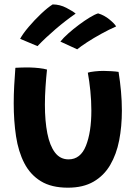

<svg xmlns="http://www.w3.org/2000/svg" viewBox="-20 -821 629 868"><path d="M377 -492.5Q387.5 -496 407.8 -498.2Q428 -500.5 448 -500.5Q464 -500.5 483.8 -499.2Q503.5 -498 516 -496Q523 -452.5 527 -408.2Q531 -364 531 -321Q531 -249.5 518.8 -186.5Q506.5 -123.5 478.2 -75.2Q450 -27 403 0.2Q356 27.5 287 27.5Q212.5 27.5 164.8 -1.8Q117 -31 90 -83.2Q63 -135.5 52.5 -204.8Q42 -274 42 -354Q42 -393 44.2 -433.8Q46.5 -474.5 49.5 -514.5Q61 -515.5 79.8 -515.8Q98.5 -516 114 -516Q136 -515.5 157.8 -513Q179.5 -510.5 192.5 -506.5Q188.5 -469 185.8 -428.2Q183 -387.5 183 -347.5Q183 -274 194 -218.2Q205 -162.5 228.5 -131.5Q252 -100.5 290 -100.5Q344 -100.5 368.5 -162Q393 -223.5 393 -321Q393 -365 388.5 -409.8Q384 -454.5 377 -492.5ZM218 -801Q250.5 -801 280.2 -785.5Q310 -770 322 -759.5Q276.5 -728 231.8 -689.8Q187 -651.5 149.5 -612.5L71 -645.5Q83 -668 109.2 -699Q135.5 -730 165.2 -758.2Q195 -786.5 218 -801ZM423.5 -760.5Q451 -752.5 474.8 -733Q498.5 -713.5 505 -701.5Q473 -687.5 438 -668.2Q403 -649 373.5 -629.8Q344 -610.5 329 -598L253 -633Q266.5 -650 289 -670Q311.5 -690 337 -709Q362.5 -728 385.5 -742Q408.5 -756 423.5 -760.5Z"/></svg>

Font: Grandstander SemiBold
Style: Regular
Weight: 600
Designer: Tyler Finck
Foundry: Etcetera Type Co
Version: Version 1.200; ttfautohint (v1.8.3)